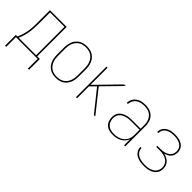

<svg xmlns="http://www.w3.org/2000/svg" viewBox="92 -1339 2315 2315"><g transform="rotate(45 1250.0 -181.0)"><path d="M45 166V-18H72Q88 -54 99.5 -91.5Q111 -129 117 -168Q123 -207 124 -246.5Q125 -286 125 -325V-520H410V-18H455V166H435V0H65V166ZM93 -18H391V-502H145V-325Q145 -286 143.5 -246.5Q142 -207 136.5 -168.5Q131 -130 120 -92Q109 -54 93 -18Z M750 8Q724 8 697.5 2.5Q671 -3 648.5 -17Q626 -31 609 -51.5Q592 -72 582 -96.5Q572 -121 568 -147.5Q564 -174 564 -200V-320Q564 -346 568 -372.5Q572 -399 582 -423.5Q592 -448 609 -468.5Q626 -489 648.5 -503Q671 -517 697.5 -522.5Q724 -528 750 -528Q776 -528 802.5 -522.5Q829 -517 851.5 -503Q874 -489 891 -468.5Q908 -448 918 -423.5Q928 -399 932 -372.5Q936 -346 936 -320V-200Q936 -174 932 -147.5Q928 -121 918 -96.5Q908 -72 891 -51.5Q874 -31 851.5 -17Q829 -3 802.5 2.5Q776 8 750 8ZM750 -10Q774 -10 797.5 -15Q821 -20 841.5 -33Q862 -46 877 -65Q892 -84 901 -106Q910 -128 913.5 -152Q917 -176 917 -200V-320Q917 -344 913.5 -368Q910 -392 901 -414Q892 -436 877 -455Q862 -474 841.5 -487Q821 -500 797.5 -505Q774 -510 750 -510Q726 -510 702.5 -505Q679 -500 658.5 -487Q638 -474 623 -455Q608 -436 599 -414Q590 -392 586.5 -368Q583 -344 583 -320V-200Q583 -176 586.5 -152Q590 -128 599 -106Q608 -84 623 -65Q638 -46 658.5 -33Q679 -20 702.5 -15Q726 -10 750 -10Z M1088 0V-520H1107V-229L1391 -520H1418L1190 -287L1418 0H1394L1176 -273L1107 -202V0Z M1721 8Q1690 8 1660 0.5Q1630 -7 1607.5 -27.5Q1585 -48 1574.5 -77Q1564 -106 1564 -136Q1564 -160 1571 -183.5Q1578 -207 1593.5 -224.5Q1609 -242 1630 -253.5Q1651 -265 1674 -272Q1697 -279 1720.5 -281Q1744 -283 1768 -283H1909V-345Q1909 -366 1905 -388Q1901 -410 1892 -429.5Q1883 -449 1867.5 -465.5Q1852 -482 1832.5 -492Q1813 -502 1791.5 -506Q1770 -510 1748 -510Q1720 -510 1692 -504Q1664 -498 1640.5 -482Q1617 -466 1603.5 -440Q1590 -414 1589 -385H1570Q1570 -407 1576.5 -427.5Q1583 -448 1596 -465.5Q1609 -483 1626.5 -495.5Q1644 -508 1664 -515.5Q1684 -523 1705.5 -525.5Q1727 -528 1748 -528Q1773 -528 1797 -523.5Q1821 -519 1842.5 -508Q1864 -497 1881.5 -479Q1899 -461 1909.5 -439Q1920 -417 1924 -393Q1928 -369 1928 -345V0H1909V-102Q1898 -75 1878 -53Q1858 -31 1832.5 -17Q1807 -3 1778.5 2.5Q1750 8 1721 8ZM1724 -10Q1747 -10 1771 -14Q1795 -18 1816.5 -27.5Q1838 -37 1856.5 -52.5Q1875 -68 1887 -88.5Q1899 -109 1904 -132.5Q1909 -156 1909 -180V-265H1768Q1747 -265 1726 -263.5Q1705 -262 1684.5 -256Q1664 -250 1645 -240.5Q1626 -231 1611.5 -215.5Q1597 -200 1590 -179.5Q1583 -159 1583 -138Q1583 -111 1593 -85Q1603 -59 1623 -41Q1643 -23 1670 -16.5Q1697 -10 1724 -10Z M2253 8Q2231 8 2209.5 6Q2188 4 2167.5 -2Q2147 -8 2127.5 -18Q2108 -28 2093.5 -44Q2079 -60 2070.5 -80Q2062 -100 2062 -122Q2062 -123 2062 -123.5Q2062 -124 2062 -125H2081Q2081 -124 2081 -123.5Q2081 -123 2081 -122Q2081 -103 2089 -85Q2097 -67 2110.5 -54Q2124 -41 2141.5 -32Q2159 -23 2177.5 -18.5Q2196 -14 2215 -12Q2234 -10 2253 -10Q2273 -10 2293 -12Q2313 -14 2332 -20Q2351 -26 2368.5 -36Q2386 -46 2399 -61Q2412 -76 2418.5 -95.5Q2425 -115 2425 -135Q2425 -155 2418.5 -175Q2412 -195 2399 -210Q2386 -225 2368 -235.5Q2350 -246 2330.5 -251.5Q2311 -257 2290.5 -259Q2270 -261 2250 -261H2197V-279H2250Q2269 -279 2287 -281Q2305 -283 2323 -288.5Q2341 -294 2357 -303.5Q2373 -313 2385.5 -327Q2398 -341 2403.5 -359Q2409 -377 2409 -396Q2409 -414 2403.5 -431.5Q2398 -449 2386 -463Q2374 -477 2358 -486Q2342 -495 2324.5 -500.5Q2307 -506 2289 -508Q2271 -510 2253 -510Q2235 -510 2217.5 -508Q2200 -506 2183 -501Q2166 -496 2150 -487.5Q2134 -479 2122 -465.5Q2110 -452 2103.5 -435.5Q2097 -419 2097 -401Q2097 -400 2097 -399Q2097 -398 2097 -396H2078Q2078 -398 2078 -399Q2078 -400 2078 -402Q2078 -422 2085 -441Q2092 -460 2105.5 -475.5Q2119 -491 2136.5 -501.5Q2154 -512 2173 -518Q2192 -524 2212.5 -526Q2233 -528 2253 -528Q2274 -528 2294.5 -525.5Q2315 -523 2334.5 -517Q2354 -511 2372 -500Q2390 -489 2403 -473Q2416 -457 2422 -436.5Q2428 -416 2428 -396Q2428 -373 2421 -351.5Q2414 -330 2399 -313.5Q2384 -297 2364 -287Q2344 -277 2322 -271Q2347 -265 2369.5 -254.5Q2392 -244 2409.5 -226Q2427 -208 2435.5 -184Q2444 -160 2444 -135Q2444 -112 2437.5 -90Q2431 -68 2416.5 -51Q2402 -34 2382.5 -22Q2363 -10 2341.5 -3.5Q2320 3 2297.5 5.5Q2275 8 2253 8Z"/></g></svg>

Font: Iosevka SS04 Thin
Style: Regular
Weight: 100
Monospace: yes
Designer: Belleve Invis
Foundry: Belleve Invis
Version: Version 19.0.0; ttfautohint (v1.8.4)